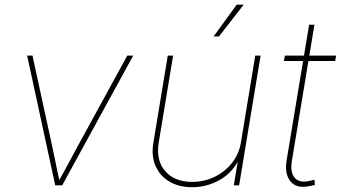

<svg xmlns="http://www.w3.org/2000/svg" viewBox="-20 -780 1435 808"><path d="M212.4 0 94.2 -545.9H116.7L199.7 -164.1Q208 -127 215.3 -89.4Q222.7 -51.8 231.4 -14.6H225.1Q246.6 -51.8 266.4 -89.4Q286.1 -127 306.6 -164.1L515.6 -545.9H540.5L241.7 0Z M788.6 7.8Q732.9 7.8 692.9 -15.9Q652.8 -39.6 634.5 -81.8Q616.2 -124 625.5 -179.7L686 -545.9H708.5L647.9 -179.7Q635.7 -105.5 675 -60.1Q714.4 -14.6 788.6 -14.6Q839.4 -14.6 883.1 -35.9Q926.8 -57.1 956.3 -94.5Q985.8 -131.8 993.7 -179.7L1054.2 -545.9H1076.7L986.3 0H963.9L983.4 -117.2H989.3Q960.9 -54.7 906 -23.4Q851.1 7.8 788.6 7.8ZM878.9 -626.5 976.1 -760.3H1005.4L901.4 -626.5Z M1394.5 -545.9 1390.6 -523.4H1174.8L1178.7 -545.9ZM1280.8 -675.8H1303.2L1208.5 -104Q1200.2 -53.7 1220.9 -31Q1241.7 -8.3 1286.1 -19.5Q1290 -20.5 1294.7 -21.7Q1299.3 -22.9 1303.2 -23.9L1305.2 -2Q1300.3 -1 1295.7 0.2Q1291 1.5 1286.1 2.4Q1229.5 15.6 1203.1 -15.9Q1176.8 -47.4 1186 -104Z"/></svg>

Font: Inter Thin
Style: Italic
Weight: 250
Italic angle: -9.3988°
Designer: Rasmus Andersson
Foundry: rsms
Version: Version 4.001;git-66647c0bb